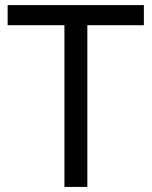

<svg xmlns="http://www.w3.org/2000/svg" viewBox="-20 -734 596 754"><path d="M323 0H233V-635H10V-714H545V-635H323Z"/></svg>

Font: lkannada05
Style: Book
Weight: 400
Designer: Jelle Bosma - Monotype Design Team
Foundry: Monotype Imaging Inc.
Version: Version 2.003